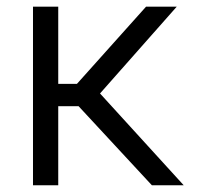

<svg xmlns="http://www.w3.org/2000/svg" viewBox="-20 -548 590 568"><path d="M429.2 0 212.4 -233.9H152.3V0H77.6V-528.3H152.3V-299.8H207.5L412.1 -528.3H502.9L275.9 -271.5L523.4 0Z"/></svg>

Font: Vazirmatn RD Light
Style: Regular
Weight: 300
Designer: Saber Rastikerdar
Foundry: Saber Rastikerdar
Version: Version 32.102